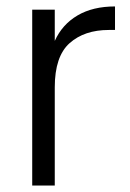

<svg xmlns="http://www.w3.org/2000/svg" viewBox="-20 -576 402 596"><path d="M150 -449Q173 -500 220.5 -528Q268 -556 337 -556V-483H318Q242 -483 196 -442Q150 -401 150 -305V0H80V-546H150Z"/></svg>

Font: Poppins-tnum Light
Style: Regular
Weight: 300
Designer: Ninad Kale (Devanagari), Jonny Pinhorn (Latin)
Foundry: Indian Type Foundry
Version: Version 4.004